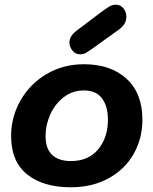

<svg xmlns="http://www.w3.org/2000/svg" viewBox="-20 -790 647 813"><path d="M27 -214Q27 -294 66.5 -364Q106 -434 176.5 -476Q247 -518 335 -518Q449 -518 516 -456.5Q583 -395 583 -283Q583 -203 545.5 -137.5Q508 -72 439 -34.5Q370 3 280 3Q163 3 95 -51.5Q27 -106 27 -214ZM437 -283Q437 -340 412 -373.5Q387 -407 335 -407Q287 -407 250 -378.5Q213 -350 193 -305.5Q173 -261 173 -214Q173 -160 201 -134Q229 -108 280 -108Q355 -108 396 -158Q437 -208 437 -283ZM274 -610Q274 -637 303 -659L406 -737Q432 -756 444 -763Q456 -770 470 -770Q490 -770 502.5 -755Q515 -740 515 -719Q515 -686 481 -663L371 -584Q350 -569 341 -564.5Q332 -560 319 -560Q300 -560 287 -575.5Q274 -591 274 -610Z"/></svg>

Font: Mali
Style: Bold Italic
Weight: 700
Italic angle: -10°
Version: Version 1.000; ttfautohint (v1.6)